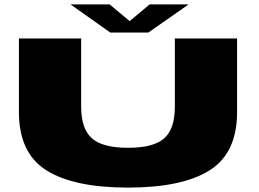

<svg xmlns="http://www.w3.org/2000/svg" viewBox="-20 -850 1177 873"><path d="M562 3Q808 3 933 -75.5Q1058 -154 1058 -341V-675H775V-364Q775 -264 726.5 -221Q678 -178 562 -178Q446 -178 397.5 -221.5Q349 -265 349 -364V-675H66V-341Q66 -154 191 -75.5Q316 3 562 3ZM481.5 -702H654.5L837.5 -830H660.5L569.5 -754L478.5 -830H300.5Z"/></svg>

Font: Anybody ExtraExpanded Black
Style: Regular
Weight: 900
Width: 8
Version: Version 1.113;gftools[0.9.25]